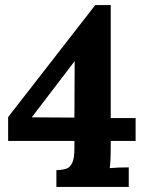

<svg xmlns="http://www.w3.org/2000/svg" viewBox="-20 -736 587 756"><path d="M514 -271V-181H416V-164Q416 -97 412 -74Q445 -77 487 -77V0H202V-66Q229 -67 243 -72.5Q257 -78 265 -96Q273 -114 273 -153V-181H12V-275L355 -716H416V-271ZM105 -274 273 -273 274 -494H273Z"/></svg>

Font: Sumana
Style: Bold
Weight: 700
Designer: Cyreal, Alexei Vanyashin (Devanagari), Olga Karpushina (Latin)
Foundry: Cyreal
Version: Version 1.015;PS 001.015;hotconv 1.0.70;makeotf.lib2.5.58329